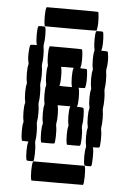

<svg xmlns="http://www.w3.org/2000/svg" viewBox="-54 -671 523 827"><g transform="rotate(5 208.0 -258.0)"><path d="M112.8 36.6 114.3 33.2H225.1H336.4L337.4 36.6Q341.3 46.4 340.8 79.1Q340.3 111.8 336.4 115.7Q335.9 116.2 224.6 116.2H113.3L112.3 112.3Q108.9 99.6 109.1 72.5Q109.4 45.4 112.8 36.6ZM140.6 -463.4 141.6 -466.8H211.4Q279.8 -466.8 281.2 -465.3Q284.2 -460.4 285.2 -436.8Q286.1 -413.1 284.2 -399.4Q281.7 -385.3 281.2 -384.3Q280.3 -383.3 294.4 -383.3Q308.1 -383.3 309.1 -382.3Q312 -377.4 313 -353.5Q314 -329.6 312 -315.9Q309.6 -302.2 309.1 -301.3Q307.6 -299.8 294.4 -299.8Q280.3 -299.8 281.2 -298.8Q285.6 -291 285.6 -258.8Q285.6 -225.6 281.2 -217.8Q280.3 -216.8 294.4 -216.8Q308.6 -216.8 309.6 -213.4Q313 -205.6 313.2 -179.4Q313.5 -153.3 310.5 -139.6Q309.6 -133.3 310.5 -127Q314 -111.8 313.2 -83.5Q312.5 -55.2 308.6 -51.3Q307.6 -50.3 279.8 -50.3L252.4 -50.8L251.5 -54.7Q248 -67.4 248 -93.5Q248 -119.6 251.5 -129.4Q252.4 -133.3 251.5 -137.7Q248 -150.9 248 -176.8Q248 -202.6 251.5 -212.9L252.9 -216.8H225.1H197.8L198.7 -212.4Q201.7 -201.7 201.9 -177.2Q202.1 -152.8 199.2 -139.6Q198.2 -133.3 199.2 -127Q202.6 -111.8 201.9 -83.3Q201.2 -54.7 197.8 -51.3Q196.8 -50.3 168.9 -50.3L141.1 -50.8L140.1 -54.7Q136.7 -67.4 137 -93.5Q137.2 -119.6 140.6 -129.4Q141.6 -133.3 140.6 -137.7Q137.2 -150.9 137.2 -176.8Q137.2 -202.6 140.6 -212.9Q141.6 -216.8 140.6 -221.2Q137.2 -234.4 137.2 -260Q137.2 -285.6 140.6 -295.9Q141.6 -299.8 140.6 -304.7Q137.2 -317.9 137.2 -343.5Q137.2 -369.1 140.6 -379.4Q141.6 -383.3 140.6 -387.7Q137.2 -401.4 137.2 -427.7Q137.2 -454.1 140.6 -463.4ZM251.5 -379.4 252.9 -383.3H225.1Q220.7 -383.3 216.6 -383.3Q212.4 -383.3 209 -383.1Q205.6 -382.8 202.9 -382.8Q200.2 -382.8 199.2 -382.8L197.8 -382.3Q202.1 -374.5 202.1 -342.3Q202.1 -309.1 197.8 -301.3L199.2 -300.8Q200.2 -300.8 202.9 -300.5Q205.6 -300.3 208.7 -300Q211.9 -299.8 216.3 -299.8Q220.7 -299.8 225.1 -299.8H252.4L251.5 -304.7Q248 -317.9 248 -343.5Q248 -369.1 251.5 -379.4ZM335 -546.9Q335.4 -548.8 337.6 -549.3Q339.8 -549.8 350.1 -549.8Q363.8 -549.8 364.7 -548.8Q367.7 -543.9 368.7 -520Q369.6 -496.1 367.7 -482.4Q365.2 -468.8 364.7 -467.8Q363.8 -466.8 377.9 -466.8Q391.1 -466.8 392.6 -465.3Q393.1 -464.8 394 -459.5Q400.4 -425.8 393.6 -389.6Q392.6 -382.8 393.6 -377Q396 -364.3 396 -341.3Q396 -318.4 393.6 -306.2Q392.6 -299.8 393.6 -293.9Q396 -281.2 396 -258.3Q396 -235.4 393.6 -223.1Q392.6 -216.8 393.6 -210.4Q396 -197.8 396 -175Q396 -152.3 393.6 -139.6Q392.6 -133.3 393.6 -127Q397 -112.3 396.5 -84.5Q396 -56.6 392.6 -51.3Q391.1 -49.8 377.9 -49.8Q363.8 -49.8 364.7 -48.8Q368.7 -42 368.4 -7.1Q368.2 27.8 364.3 32.2Q363.3 33.2 349.6 33.2Q339.4 32.7 337.2 32.2Q335 31.7 334.5 28.8Q331.1 16.1 331.3 -10Q331.5 -36.1 335 -45.9Q335.9 -49.8 335 -54.7Q331.5 -67.9 331.5 -93.5Q331.5 -119.1 335 -129.4Q335.9 -133.3 335 -137.7Q331.5 -150.9 331.5 -176.8Q331.5 -202.6 335 -212.9Q335.9 -216.8 335 -221.2Q331.5 -234.4 331.5 -260Q331.5 -285.6 335 -295.9Q335.9 -299.8 335 -304.7Q331.5 -317.9 331.5 -343.5Q331.5 -369.1 335 -379.4Q335.9 -383.3 335 -387.7Q331.5 -400.9 331.5 -426.8Q331.5 -452.6 335 -462.9Q335.9 -466.8 335 -471.2Q331.5 -484.9 331.5 -511.2Q331.5 -537.6 335 -546.9ZM85 -546.9Q85.4 -548.8 87.6 -549.3Q89.8 -549.8 100.1 -549.8Q110.4 -549.8 112.5 -549.3Q114.7 -548.8 115.2 -546.9Q118.7 -539.1 118.7 -512.9Q118.7 -486.8 115.7 -473.1Q115.2 -470.7 115.2 -466.8Q115.2 -462.9 115.7 -460.4Q118.2 -447.8 118.2 -425Q118.2 -402.3 115.7 -389.6Q114.7 -383.3 115.7 -377Q118.2 -364.3 118.2 -341.3Q118.2 -318.4 115.7 -306.2Q114.7 -299.8 115.7 -293.9Q118.2 -281.2 118.2 -258.3Q118.2 -235.4 115.7 -223.1Q114.7 -216.8 115.7 -210.4Q118.2 -197.8 118.2 -175Q118.2 -152.3 115.7 -139.6Q114.7 -133.3 115.7 -127Q118.2 -114.3 118.2 -91.3Q118.2 -68.4 115.7 -56.2Q114.7 -49.8 115.7 -43.9Q119.1 -28.8 118.4 0Q117.7 28.8 114.3 32.2Q113.3 33.2 99.6 33.2Q89.4 32.7 87.2 32.2Q85 31.7 84.5 28.8Q81.1 16.1 81.3 -10Q81.5 -36.1 85 -45.9L85.9 -49.8L72.3 -50.3L58.1 -50.8L57.1 -54.7Q53.7 -67.4 53.7 -93.5Q53.7 -119.6 57.1 -129.4Q58.1 -133.3 57.1 -137.7Q53.7 -150.9 53.7 -176.8Q53.7 -202.6 57.1 -212.9Q58.1 -216.8 57.1 -221.2Q53.7 -234.4 53.7 -260Q53.7 -285.6 57.1 -295.9Q58.1 -299.8 57.1 -304.7Q53.7 -317.9 53.7 -343.5Q53.7 -369.1 57.1 -379.4Q58.1 -383.3 57.1 -387.7Q50.8 -410.6 54.7 -447.8Q56.2 -462.4 58.1 -464.6Q60.1 -466.8 72.3 -466.8H85.9L85 -471.2Q81.5 -484.9 81.5 -511.2Q81.5 -537.6 85 -546.9ZM112.8 -630.4 114.3 -633.3H225.1Q335.9 -633.3 336.9 -632.3Q339.4 -627.9 340.6 -603.8Q341.8 -579.6 339.8 -567.4Q339.4 -565.9 338.9 -562.3Q338.4 -558.6 338.4 -557.6Q337.4 -552.2 336.4 -551.3Q335.4 -550.3 224.6 -550.3L113.3 -550.8L112.3 -554.7Q108.9 -567.4 109.1 -594.5Q109.4 -621.6 112.8 -630.4Z"/></g></svg>

Font: VT323
Style: Regular
Weight: 400
Monospace: yes
Version: Version 001.002